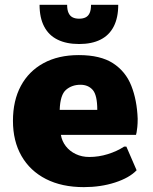

<svg xmlns="http://www.w3.org/2000/svg" viewBox="-20 -766 635 796"><path d="M327.6 9.8Q236.3 9.8 170.4 -23.9Q104.5 -57.6 69.1 -119.4Q33.7 -181.2 33.7 -265.1Q33.7 -348.6 66.4 -409.7Q99.1 -470.7 160.4 -504.2Q221.7 -537.6 306.6 -537.6Q396.5 -537.6 448.7 -503.7Q501 -469.7 524.4 -410.4Q547.9 -351.1 550.8 -273.9Q550.8 -253.4 549.3 -239.5Q547.9 -225.6 546.4 -217.8Q544.9 -210 543.9 -207H232.4Q236.8 -180.7 252.9 -159.9Q269 -139.2 294.2 -127.2Q319.3 -115.2 350.1 -115.2Q389.2 -115.2 427 -127Q464.8 -138.7 494.6 -158.2H503.9L546.4 -60.1Q516.6 -28.8 457.3 -9.5Q397.9 9.8 327.6 9.8ZM227.5 -310.5H383.3Q383.3 -371.6 364.5 -393.1Q345.7 -414.6 313.5 -414.6Q278.3 -414.6 253.9 -393.8Q229.5 -373 227.5 -310.5ZM308.1 -583.5Q255.4 -583.5 218.8 -601.6Q182.1 -619.6 163.1 -656Q144 -692.4 144 -746.1H258.3Q258.3 -725.1 264.2 -712.4Q270 -699.7 281 -694.1Q292 -688.5 308.1 -688.5Q324.2 -688.5 335.2 -694.1Q346.2 -699.7 351.8 -712.4Q357.4 -725.1 357.4 -746.1H470.2Q470.2 -692.4 451.4 -656Q432.6 -619.6 396.5 -601.6Q360.4 -583.5 308.1 -583.5Z"/></svg>

Font: Comme Black
Style: Regular
Weight: 900
Version: Version 1.000;gftools[0.9.27]